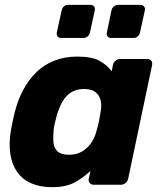

<svg xmlns="http://www.w3.org/2000/svg" viewBox="-20 -764 666 794"><path d="M195 10Q147 10 110.5 -5.5Q74 -21 52 -51.5Q30 -82 23 -125.5Q16 -169 25 -225Q29 -245 32 -260.5Q35 -276 40 -296Q53 -349 76 -392Q99 -435 131 -466Q163 -497 205.5 -513.5Q248 -530 299 -530Q360 -530 391.5 -512.5Q423 -495 442 -469L447 -495Q449 -506 457.5 -513Q466 -520 477 -520H589Q600 -520 605.5 -513Q611 -506 609 -495L510 -25Q508 -15 499.5 -7.5Q491 0 480 0H367Q357 0 351 -7.5Q345 -15 347 -25L354 -57Q323 -28 287.5 -9Q252 10 195 10ZM265 -124Q298 -124 321 -138.5Q344 -153 359 -176Q374 -199 380 -226Q386 -246 389.5 -264Q393 -282 396 -301Q401 -326 396.5 -347.5Q392 -369 375.5 -382.5Q359 -396 328 -396Q296 -396 274 -382Q252 -368 238.5 -344Q225 -320 216 -291Q212 -276 208 -260Q204 -244 202 -229Q199 -200 201 -176Q203 -152 218 -138Q233 -124 265 -124ZM440 -607Q430 -607 425 -613.5Q420 -620 422 -630L441 -721Q443 -731 451 -737.5Q459 -744 469 -744H560Q570 -744 575.5 -737.5Q581 -731 579 -721L559 -630Q557 -620 549.5 -613.5Q542 -607 532 -607ZM233 -607Q223 -607 218 -613.5Q213 -620 215 -630L235 -721Q237 -731 244.5 -737.5Q252 -744 262 -744H354Q364 -744 369 -737.5Q374 -731 372 -721L352 -630Q350 -620 342.5 -613.5Q335 -607 325 -607Z"/></svg>

Font: Rubik
Style: Bold Italic
Weight: 700
Italic angle: -12°
Designer: Hubert and Fischer
Foundry: Hubert and Fischer
Version: Version 2.300;gftools[0.9.30]